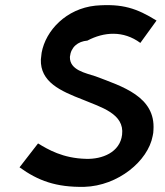

<svg xmlns="http://www.w3.org/2000/svg" viewBox="-20 -724 641 747"><path d="M320 -566C384 -600 460 -606 526 -557L589 -644C513 -691 457 -711 351 -702C238 -690 158 -606 142 -519L139 -493C136 -405 215 -370 303 -336C372 -307 465 -282 455 -200C447 -131 377 -104 315 -106C224 -108 166 -143 128 -166L56 -73C128 -21 198 5 308 3C440 -1 556 -98 574 -195C576 -203 577 -211 577 -218C586 -349 454 -388 352 -427C313 -440 251 -451 252 -502V-503C256 -541 283 -563 320 -566Z"/></svg>

Font: Bluebird
Style: LiObl
Weight: 300
Designer: Jasper
Foundry: Cannot Into Space Fonts
Version: Version 0.98